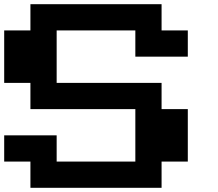

<svg xmlns="http://www.w3.org/2000/svg" viewBox="-20 -1020 1040 915"><path d="M125 -125V-250H0V-375H250V-250H625V-500H125V-625H0V-875H125V-1000H750V-875H875V-750H625V-875H250V-625H750V-500H875V-250H750V-125Z"/></svg>

Font: Press Start 2P
Style: Regular
Weight: 400
Designer: CodeMan38
Foundry: CodeMan38
Version: Version 3.000